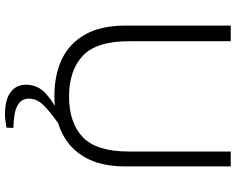

<svg xmlns="http://www.w3.org/2000/svg" viewBox="-108 -632 949 773"><g transform="rotate(90 366.5 -245.5)"><path d="M367 10Q281 10 217.5 -20.5Q154 -51 118.5 -114.5Q83 -178 83 -276V-700H146V-289Q146 -159 205 -104Q264 -49 368 -49Q474 -49 532 -104Q590 -159 590 -289V-700H650V-276Q650 -178 614.5 -115Q579 -52 516 -21Q453 10 367 10ZM440 209Q382 209 351.5 186.5Q321 164 321 124Q321 94 336.5 68.5Q352 43 397 14L430 -6L473 -5V-3Q426 30 401.5 56Q377 82 377 113Q377 143 404.5 158.5Q432 174 495 175L494 203Q483 204 469.5 206.5Q456 209 440 209Z"/></g></svg>

Font: REM ExtraLight
Style: Regular
Weight: 250
Designer: Octavio Pardo
Foundry: Ashler Design
Version: Version 1.005;gftools[0.9.28]